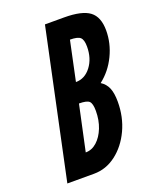

<svg xmlns="http://www.w3.org/2000/svg" viewBox="-138 -816 731 898"><g transform="rotate(-20 228.0 -367.5)"><path d="M40 0H173Q233 0 283 -38Q333 -76 362.8 -139.5Q392.5 -203 392.5 -279Q392.5 -321.5 381.8 -347.2Q371 -373 347 -388Q397.5 -427 426.5 -487Q455.5 -547 455.5 -611Q455.5 -678 417.8 -706.5Q380 -735 291 -735H196ZM240 -432 281.5 -628Q319.5 -628 332.5 -616.2Q345.5 -604.5 345.5 -570.5Q345.5 -511.5 315.2 -471.8Q285 -432 240 -432ZM170.5 -107 219 -333Q257.5 -333 269.5 -321.8Q281.5 -310.5 281.5 -274Q281.5 -227.5 266.5 -189.8Q251.5 -152 226.5 -129.5Q201.5 -107 170.5 -107Z"/></g></svg>

Font: League Gothic
Style: Italic
Weight: 400
Designer: The League of Moveable Type
Version: Version 1.600; ttfautohint (v1.8.3)